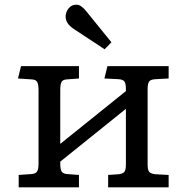

<svg xmlns="http://www.w3.org/2000/svg" viewBox="-20 -802 799 822"><path d="M60 0V-53L117 -57Q134 -59 139.5 -69Q145 -79 145 -105V-414Q145 -440 139.5 -450.5Q134 -461 117 -462L57 -466L70 -519H318V-466L265 -462Q249 -461 243.5 -451Q238 -441 238 -417V-186L519 -412V-421Q519 -446 512 -454Q505 -462 487 -463L427 -466L440 -519H702V-466L646 -463Q625 -462 618.5 -453Q612 -444 612 -422V-97Q612 -75 618.5 -66.5Q625 -58 646 -56L702 -53V0H443V-53L487 -56Q505 -58 512 -65.5Q519 -73 519 -98V-336L238 -110V-102Q238 -78 243.5 -68.5Q249 -59 265 -57L318 -53V0ZM428 -591 296 -678Q261 -701 261 -731Q261 -750 273.5 -766Q286 -782 308 -782Q327 -782 350 -753L457 -621Z"/></svg>

Font: Literata 7pt
Style: Regular
Weight: 400
Designer: Latin by Veronika Burian and Jose Scaglione. Greek by Irene Vlachou. Cyrillic by Vera Evstafieva.
Foundry: TypeTogether
Version: Version 3.002